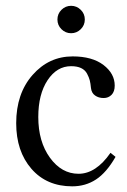

<svg xmlns="http://www.w3.org/2000/svg" viewBox="-20 -639 443 671"><path d="M194.8 -536.9Q180.7 -550.8 180.7 -570.8Q180.7 -590.8 194.8 -604.7Q209 -618.7 228.5 -618.7Q248 -618.7 262.2 -604.7Q276.4 -590.8 276.4 -570.8Q276.4 -550.8 262.2 -536.9Q248 -522.9 228.5 -522.9Q209 -522.9 194.8 -536.9ZM383.8 -90.8Q352.1 -35.6 315.4 -11.7Q278.8 12.2 232.4 12.2Q143.1 12.2 89.8 -49.1Q36.6 -110.4 36.6 -208.5Q36.6 -312 93.8 -377Q150.9 -441.9 233.9 -441.9Q302.2 -441.9 341.6 -411.9Q380.9 -381.8 380.9 -339.8Q380.9 -318.8 369.9 -307.6Q358.9 -296.4 342.3 -296.4Q324.7 -296.4 312.3 -305.2Q299.8 -314 297.9 -331.5Q296.4 -347.7 293.7 -358.2Q291 -368.7 284.2 -381.6Q277.3 -394.5 263.4 -401.1Q249.5 -407.7 228.5 -407.7Q178.7 -407.7 146.2 -358.6Q113.8 -309.6 113.8 -230Q113.8 -144 154.5 -87.9Q195.3 -31.7 254.4 -31.7Q315.4 -31.7 366.2 -105Z"/></svg>

Font: Libertinage
Style: f
Weight: 400
Designer: OSP
Foundry: OSP
Version: Version 1.0; 2008; OFL relea